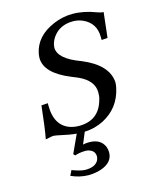

<svg xmlns="http://www.w3.org/2000/svg" viewBox="-104 -541 620 798"><g transform="rotate(-15 206.5 -141.5)"><path d="M189.9 89.8Q163.1 90.3 145 97.2L138.2 89.8L174.3 11.2Q149.4 9.8 90.8 -3.4Q83.5 -4.9 79.1 -4.9Q71.8 -4.9 59.6 -2Q50.3 0.5 43.9 1Q52.7 -43.5 63 -140.1L90.8 -142.1V-132.8Q90.8 -40 161.1 -21Q176.3 -17.1 191.9 -17.1Q279.3 -17.1 301.3 -101.1Q302.2 -104.5 303.2 -106.9Q305.2 -116.7 305.2 -131.8Q305.2 -182.6 240.2 -211.9Q228 -217.3 212.9 -223.1Q107.4 -266.1 106 -331.1Q106 -337.9 107.9 -351.1Q122.6 -422.9 203.1 -457Q243.7 -474.1 285.2 -474.1Q334.5 -474.1 387.2 -453.6Q402.8 -447.8 412.1 -448.2H413.1L400.9 -339.8L375 -337.9V-350.1Q375 -411.1 321.3 -435.1Q300.8 -443.8 279.8 -443.8Q220.7 -443.8 190.9 -399.4Q181.6 -384.8 178.2 -369.1Q177.2 -364.3 176.8 -357.9Q177.2 -309.1 271 -274.9Q379.9 -230 384.8 -153.8Q384.8 -141.6 381.8 -128.9Q363.8 -46.9 290.5 -8.8Q252 10.7 208.5 12.2L188 62Q200.7 59.1 213.9 59.1Q265.1 59.1 280.3 98.1Q284.2 109.4 284.2 121.1Q284.2 164.6 231 182.6Q206.5 190.4 178.2 190.9Q139.2 190.4 103 173.8L113.8 151.9Q151.4 166 170.9 166Q214.4 166 227.5 139.6Q230.5 132.3 231 125Q231 98.6 202.6 91.3Q196.3 89.8 189.9 89.8Z"/></g></svg>

Font: Linux Libertine Capitals O
Style: Bold Italic Samll Caps
Weight: 400
Italic angle: -12°
Designer: Philipp H. Poll
Foundry: Philipp H. Poll
Version: Version 5.0.4